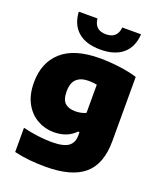

<svg xmlns="http://www.w3.org/2000/svg" viewBox="-180 -912 1058 1256"><g transform="rotate(20 348.5 -284.0)"><path d="M289 230Q235 230 180.5 225Q126 220 70.5 207V38.5Q125.5 52 177.8 58.2Q230 64.5 271 64.5Q353.5 64.5 387.5 39.8Q421.5 15 421.5 -35.5V-59.5H411.5Q356.5 -1 262 -1Q200.5 -1 147.5 -30.8Q94.5 -60.5 62.2 -119Q30 -177.5 30 -263.5Q30 -401 118 -480Q206 -559 384.5 -559Q448.5 -559 519 -550Q589.5 -541 643.5 -524V-78.5Q643.5 82 557.2 156Q471 230 289 230ZM347.5 -177.5Q366 -177.5 385.5 -181.2Q405 -185 421.5 -193V-389.5Q409.5 -391.5 395.2 -393.2Q381 -395 365 -395Q309.5 -395 280.2 -367.5Q251 -340 251 -281.5Q251 -223 276.5 -200.2Q302 -177.5 347.5 -177.5ZM364 -613Q263.5 -613 208 -661Q152.5 -709 147.5 -798H277.5Q285.5 -719.5 364 -719.5Q442.5 -719.5 450.5 -798H581Q575.5 -709 520 -661Q464.5 -613 364 -613Z"/></g></svg>

Font: Encode Sans SemiExpanded SemiExpanded Black
Style: Regular
Weight: 900
Width: 6
Designer: Multiple Designers
Foundry: Impallari Type
Version: Version 3.000; ttfautohint (v1.8.3) -l 8 -r 50 -G 200 -x 14 